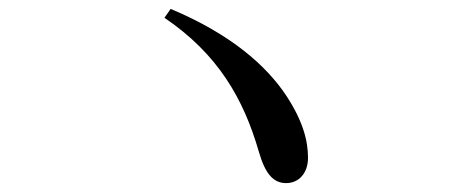

<svg xmlns="http://www.w3.org/2000/svg" viewBox="-20 -574 1040 432"><path d="M364 -554 350 -534C471 -452 528 -351 562 -234C577 -181 596 -162 624 -162C651 -162 673 -183 673 -219C673 -257 662 -301 624 -359C580 -425 502 -496 364 -554Z"/></svg>

Font: Noto Serif KR Medium
Style: Regular
Weight: 500
Designer: Ryoko NISHIZUKA 西塚涼子 (kana & ideographs); Frank Grießhammer (Latin, Greek & Cyrillic); Wenlong ZHANG 张文龙 (bopomofo); San
Foundry: Adobe
Version: Version 2.001;hotconv 1.1.0;makeotfexe 2.6.0